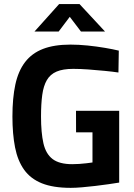

<svg xmlns="http://www.w3.org/2000/svg" viewBox="-20 -914 657 944"><path d="M327.7 9.6Q241.6 9.6 185.9 -12.7Q130.3 -35.1 98.6 -79.4Q66.9 -123.8 54 -189.4Q41.1 -255 41.1 -340.9Q41.1 -432.1 55.5 -498.6Q69.9 -565.1 103.3 -608.7Q136.7 -652.3 191.4 -673.5Q246.1 -694.7 326.4 -694.7Q366.6 -694.7 411.2 -690.2Q455.8 -685.6 496.2 -678.7Q536.6 -671.8 564.1 -665.1L562.3 -557.5Q534.4 -561.7 494.6 -565.6Q454.9 -569.6 414.1 -572.5Q373.3 -575.4 340.3 -575.4Q289.6 -575.4 258.3 -562.1Q227 -548.7 210.4 -520.2Q193.8 -491.8 187.8 -447.7Q181.7 -403.5 181.7 -340.9Q181.7 -261.7 193.5 -209.6Q205.3 -157.5 238.5 -132.1Q271.8 -106.8 335.2 -106.8Q351.3 -106.8 369.5 -108Q387.7 -109.3 405.1 -111.3Q422.6 -113.4 434.7 -115.2V-263.5H354L353.7 -369.3H566V-16.3Q544.4 -12.9 513.4 -8.3Q482.3 -3.8 448.6 0.2Q414.9 4.2 383.2 6.9Q351.5 9.6 327.7 9.6ZM149.4 -758.8 270.8 -894.1H370.9L496.5 -758.8H378.2L323 -831.3L268.3 -758.8Z"/></svg>

Font: Cairo
Style: Regular
Weight: 400
Designer: Mohamed Gaber, Accademia di Belle Arti di Urbino
Foundry: Kief Type Foundry, Accademia di Belle Arti di Urbino
Version: Version 3.120